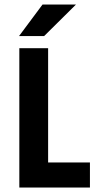

<svg xmlns="http://www.w3.org/2000/svg" viewBox="-20 -841 457 861"><path d="M66.7 0V-625H195.8V-112.5H383.3V0ZM65.3 -679.2 170.8 -820.8H320.8L177.8 -679.2Z"/></svg>

Font: co2trust
Style: Bold
Weight: 700
Designer: Kristian Moeller
Foundry: Dicotype
Version: Version 1.000